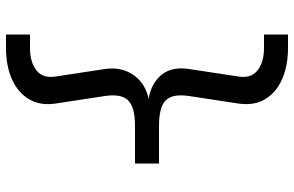

<svg xmlns="http://www.w3.org/2000/svg" viewBox="-190 -680 980 640"><g transform="rotate(90 300.0 -360.0)"><path d="M95 110V30H140Q187 30 214.5 8.5Q242 -13 235 -56L210 -220Q204 -263 219.5 -296.5Q235 -330 266.5 -349Q298 -368 340 -368V-363Q276 -363 238 -399Q200 -435 210 -500L235 -664Q242 -707 214.5 -728.5Q187 -750 140 -750H95V-830H140Q199 -830 243.5 -810.5Q288 -791 310.5 -754Q333 -717 325 -664L300 -500Q292 -447 313.5 -423.5Q335 -400 400 -400H525V-320H400Q336 -320 314 -296.5Q292 -273 300 -220L325 -56Q333 -4 310.5 33.5Q288 71 243.5 90.5Q199 110 140 110Z"/></g></svg>

Font: Atlassian Mono
Style: Regular
Weight: 400
Monospace: yes
Designer: Philipp Nurullin, Konstantin Bulenkov
Foundry: Modifications by Atlassian Pty Ltd, manufactured by JetBrains
Version: Version 2.304